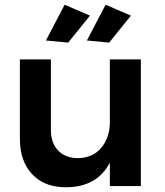

<svg xmlns="http://www.w3.org/2000/svg" viewBox="-20 -786 696 811"><path d="M575 -535H444V-271C444 -227 432 -191 408 -162C384 -133 351 -119 310 -118C274 -118 246 -129 226 -150C205 -171 195 -201 195 -238V-535H64V-200C64 -137 81 -87 116 -50C151 -13 198 5 258 5C346 5 408 -30 444 -99V0H575ZM253 -766 174 -615 268 -606 360 -720ZM426 -766 347 -615 441 -606 533 -720Z"/></svg>

Font: Argentum Sans Medium
Style: Regular
Weight: 500
Designer: Julieta Ulanovsky
Foundry: Julieta Ulanovsky
Version: Version 5.001;January 29, 2019;FontCreator 11.5.0.2425 64-bi